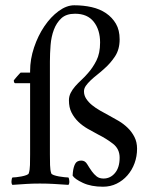

<svg xmlns="http://www.w3.org/2000/svg" viewBox="-20 -697 564 727"><path d="M261 -677Q296 -677 327 -670Q358 -663 381.5 -647Q405 -631 419 -607Q433 -583 433 -548Q433 -510 415.5 -483.5Q398 -457 375 -437Q362 -425 348 -414Q334 -403 323 -392.5Q312 -382 305 -372Q298 -362 298 -351Q298 -336 306.5 -323Q315 -310 328.5 -299Q342 -288 359.5 -278Q377 -268 394 -259Q411 -250 429.5 -239Q448 -228 463.5 -213Q479 -198 489 -178.5Q499 -159 499 -134Q499 -105 489.5 -79Q480 -53 462.5 -33Q445 -13 421.5 -1.5Q398 10 370 10Q325 10 294 -4.5Q263 -19 255 -32Q255 -35 255.5 -38.5Q256 -42 256 -45Q258 -64 264.5 -76.5Q271 -89 288 -89Q302 -89 310 -75.5Q318 -62 328 -48Q336 -37 346 -29Q356 -21 372 -21Q398 -21 415.5 -42Q433 -63 433 -100Q433 -133 408 -152.5Q383 -172 351 -188Q332 -198 312 -209.5Q292 -221 276.5 -236Q261 -251 251 -270.5Q241 -290 241 -317Q241 -332 247.5 -345Q254 -358 264.5 -370Q275 -382 288 -394Q301 -406 313 -420Q331 -440 345 -467.5Q359 -495 359 -536Q359 -584 335 -614.5Q311 -645 264 -645Q231 -645 212.5 -628Q194 -611 184 -584.5Q174 -558 171.5 -526Q169 -494 169 -464V-113Q169 -91 169.5 -72Q170 -53 174 -41Q175 -37 183.5 -34Q192 -31 203 -29Q214 -27 224.5 -26Q235 -25 239 -25Q242 -21 242.5 -11Q243 -1 239 3Q209 1 184.5 -0.5Q160 -2 131 -2Q102 -2 79.5 -0.5Q57 1 27 3Q23 -1 23.5 -11Q24 -21 27 -25Q32 -25 41.5 -26Q51 -27 61.5 -29Q72 -31 80 -34Q88 -37 89 -41Q93 -53 93.5 -72Q94 -91 94 -113V-382H37Q35 -382 33.5 -385.5Q32 -389 32 -391Q32 -393 36 -397.5Q40 -402 44.5 -407.5Q49 -413 53.5 -417.5Q58 -422 58 -422H94V-428Q94 -473 109 -517.5Q124 -562 148 -597.5Q172 -633 202 -655Q232 -677 261 -677Z"/></svg>

Font: Vermiglione
Style: Regular
Weight: 400
Version: Version 1.000